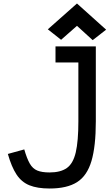

<svg xmlns="http://www.w3.org/2000/svg" viewBox="-20 -1066 640 1100"><path d="M264 14Q194 14 148.5 -4.5Q103 -23 74.5 -66.5Q46 -110 25 -184L119 -210Q134 -158 150.5 -129Q167 -100 193.5 -89Q220 -78 264 -78Q327 -78 363 -103.5Q399 -129 414 -193Q429 -257 429 -371V-708H298V-800H529V-371Q529 -228 504 -143.5Q479 -59 421.5 -22.5Q364 14 264 14ZM511 -836 421 -918 330 -838 254 -898 421 -1046 588 -896Z"/></svg>

Font: Victor Mono
Style: Bold
Weight: 700
Monospace: yes
Designer: Rune Bjørnerås
Version: Version 1.561;gftools[0.9.30]